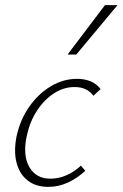

<svg xmlns="http://www.w3.org/2000/svg" viewBox="-20 -724 479 750"><path d="M169 6Q120 6 88 -19Q56 -44 44.5 -89Q33 -134 45 -193Q59 -257 94.5 -307.5Q130 -358 178.5 -387Q227 -416 281 -416Q310 -416 333.5 -406.5Q357 -397 373 -376L345 -350Q333 -366 315 -375Q297 -384 271 -384Q229 -384 191 -359.5Q153 -335 125 -292.5Q97 -250 85 -195Q68 -119 94 -72.5Q120 -26 177 -26Q210 -26 241 -40Q272 -54 296 -77L313 -57Q284 -29 246.5 -11.5Q209 6 169 6ZM244 -511 390 -704H439L278 -511Z"/></svg>

Font: Ysabeau Infant ExtraLight
Style: Italic
Weight: 250
Italic angle: -12°
Designer: Christian Thalmann (Catharsis Fonts)
Version: Version 2.001;gftools[0.9.30]; featfreeze: ss01,ss02,lnum